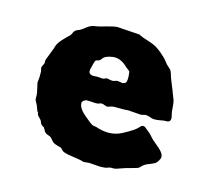

<svg xmlns="http://www.w3.org/2000/svg" viewBox="-78 -575 747 676"><g transform="rotate(15 295.5 -236.5)"><path d="M48.8 -275.9 56.2 -292V-299.3Q56.2 -303.7 57.1 -306.2L73.2 -348.1Q75.2 -352.1 76.2 -357.4Q79.1 -372.1 101.1 -394L119.1 -412.1Q121.1 -414.1 125 -422.9Q128.9 -431.6 138.7 -435.1Q148.9 -438.5 160.6 -448.2Q172.9 -458 180.2 -460.9Q187.5 -463.9 196.8 -464.8Q206.1 -465.8 231.9 -473.6Q257.8 -481.4 272 -481.9L314.9 -479Q351.1 -477.1 352.1 -476.6Q368.2 -468.3 382.3 -464.8Q395.5 -460.9 409.2 -455.1Q422.9 -449.2 440.4 -434.6Q458 -419.9 464.4 -411.1Q474.1 -397.9 482.9 -391.1Q491.7 -384.8 495.1 -372.6Q498 -360.4 506.8 -339.8Q515.6 -319.3 517.1 -314.5Q518.1 -310.1 522 -301.3Q525.9 -292.5 528.8 -283.7Q531.2 -275.4 532.2 -259.8Q533.2 -244.1 534.2 -240.2Q535.2 -236.8 535.6 -233.9Q536.1 -231 537.1 -227.1Q538.1 -223.1 538.1 -220.2Q538.1 -206.1 523.4 -206.1H515.1Q481 -199.2 471.7 -202.6Q450.7 -210.4 443.4 -208Q435.5 -205.1 429.2 -205.1L389.2 -208Q385.7 -209 377 -208Q368.2 -207 348.6 -207.5Q329.1 -208 323.2 -206.1L311 -202.1Q305.7 -201.2 296.9 -205.1Q288.1 -209 280.8 -206.1Q275.9 -202.1 257.3 -203.6Q238.8 -205.1 233.4 -204.6Q228 -204.1 222.7 -199.7Q217.3 -195.3 217.8 -190.9Q217.8 -171.9 243.2 -150.4Q268.6 -128.9 274.9 -126Q280.8 -123 289.1 -123Q342.3 -104 384.3 -126Q426.3 -147.9 437.5 -161.6Q448.7 -175.8 461.4 -162.6Q464.4 -159.7 471.7 -154.3Q479 -148.9 485.8 -140.6Q494.6 -129.9 512.2 -116.2Q548.8 -87.4 536.1 -69.8Q530.8 -57.6 522.5 -53.2Q514.2 -48.8 500.5 -43.5Q486.8 -38.1 480.5 -30.8Q474.1 -23.9 470.2 -22Q466.3 -20 447.3 -15.1Q428.2 -10.3 413.6 -4.9Q398.9 0.5 392.6 2Q385.7 2.9 379.9 2.4Q373.5 2 365.7 5.4Q357.9 8.8 339.4 8.8L298.8 5.9L278.8 7.8Q264.2 2.9 233.4 -1Q202.6 -4.9 196.8 -12.2Q190.9 -19 188.5 -20Q186 -21 173.3 -24.4Q160.6 -27.8 154.3 -35.2Q147.9 -43 145.5 -45.4Q143.6 -47.9 134.8 -50.8Q126 -53.7 123 -56.6Q120.1 -59.6 117.7 -64.5Q115.2 -69.8 112.8 -73.2Q100.1 -79.6 98.1 -87.4Q96.2 -95.2 87.9 -102.5Q79.1 -109.9 79.1 -119.1Q75.2 -120.6 71.8 -132.8Q67.9 -144.5 63.5 -151.4Q59.1 -158.2 58.6 -163.1Q58.1 -168 58.6 -173.8Q59.1 -179.7 55.2 -196.3Q51.3 -212.9 49.8 -220.2L51.8 -240.2V-261.2Q48.8 -272.9 48.8 -275.9ZM354 -313.5V-324.2Q353 -340.8 351.1 -342.8Q349.1 -344.7 344.7 -347.7Q340.3 -350.6 337.9 -353Q311 -379.9 282.7 -376Q254.4 -372.1 246.6 -358.9Q242.7 -352.5 236.8 -351.1Q231 -350.1 228 -348.1Q225.1 -345.7 222.7 -335.9Q220.7 -326.2 218.8 -320.3Q213.9 -304.2 219.7 -298.8Q226.1 -293 236.3 -293.9Q246.1 -294.9 256.8 -293.9Q267.6 -293 269 -293L282.2 -297.9L297.9 -294.9Q302.7 -293.5 310.1 -295.9Q316.9 -298.8 321.3 -298.8L338.9 -295.9Q351.6 -297.9 352.5 -304.7Q354 -311 354 -313.5Z"/></g></svg>

Font: AntiqueNobleBold
Style: Bold
Weight: 700
Version: Version 001.000